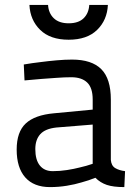

<svg xmlns="http://www.w3.org/2000/svg" viewBox="-20 -753 562 783"><path d="M432 -101Q434 -77 450 -67.5Q466 -58 490 -55L487 10Q442 10 415.5 1Q389 -8 369 -28Q342 -17 312 -9Q286 -1 252.5 4.5Q219 10 184 10Q118 10 83 -29.5Q48 -69 48 -143Q48 -215 85 -249.5Q122 -284 200 -291L358 -306V-347Q358 -395 335.5 -416.5Q313 -438 271 -438Q243 -438 210 -435.5Q177 -433 148 -431Q114 -428 80 -425L77 -490Q112 -496 147 -500Q177 -504 211 -507Q245 -510 274 -510Q354 -510 393 -471Q432 -432 432 -347ZM210 -233Q164 -228 144 -205.5Q124 -183 124 -145Q124 -101 142.5 -78Q161 -55 195 -55Q224 -55 253 -59.5Q282 -64 305 -70Q332 -76 358 -85V-245ZM176 -733Q178 -699 199.5 -678.5Q221 -658 260 -658Q300 -658 321 -678.5Q342 -699 344 -733H420Q417 -671 376 -631Q335 -591 260 -591Q185 -591 144 -631Q103 -671 100 -733Z"/></svg>

Font: Panefresco 400wt
Style: Regular
Weight: 400
Foundry: Campivisivi & Chank Co
Version: Version 1.002